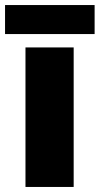

<svg xmlns="http://www.w3.org/2000/svg" viewBox="-34 -741 395 761"><path d="M341 -721H-14V-606H341ZM258 0V-553H67V0Z"/></svg>

Font: Noto Sans Sinhala Black
Style: Regular
Weight: 900
Designer: Jelle Bosma - Monotype Design Team
Foundry: Monotype Imaging Inc.
Version: Version 2.006